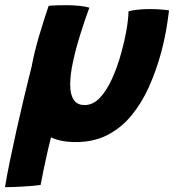

<svg xmlns="http://www.w3.org/2000/svg" viewBox="-77 -534 690 761"><path d="M-57.1 207.8Q-50.2 164.4 -38.2 106Q-26.2 47.6 -11.8 -17.1Q2.6 -81.9 17.8 -145.8Q33 -209.6 47.1 -265.1Q61.1 -320.6 71.4 -359.5L224.8 -351.4Q206.6 -290.9 190.6 -234.8Q174.6 -178.8 159.8 -123.7Q145 -68.6 130.1 -10.5Q121.1 24.5 112.7 61.4Q104.2 98.4 96.9 133.4Q89.6 168.4 83.9 199.1Q57.5 202.8 17.4 205.2Q-22.8 207.8 -57.1 207.8ZM432.6 -489.1Q446.4 -493.4 470.4 -495.8Q494.5 -498.1 516.6 -498.1Q535.2 -498.1 557.4 -496.6Q579.6 -495.1 592.9 -492.8Q588.2 -452.2 580.9 -411.2Q573.5 -370.1 562.9 -330.1Q543.1 -256.2 514.1 -191.2Q485.1 -126.2 444.4 -76.8Q403.8 -27.2 349.2 0.9Q294.6 29.1 223.8 29.1Q155.9 29.1 115 5Q74.1 -19.1 56.1 -63Q38 -106.9 38 -165.8Q38 -215.4 48.8 -272.4Q59.6 -329.5 77.6 -390.3Q95.5 -451.1 115.9 -511.2Q129.8 -512.2 151 -513Q172.2 -513.8 189.6 -513.5Q214.6 -513.2 239.1 -510.7Q263.5 -508.1 277.1 -503.6Q258.5 -453.1 241.1 -397.2Q223.6 -341.4 212.4 -289.7Q201.2 -238 201.2 -198.8Q201.2 -159.5 215.1 -138.6Q229 -117.6 258.4 -117.6Q291.4 -117.6 318.3 -145.7Q345.2 -173.8 366.8 -221.1Q388.4 -268.5 404.2 -326.5Q416.4 -370.2 423.7 -411.1Q431 -451.9 432.6 -489.1Z"/></svg>

Font: Grandstander Thin
Style: Italic
Weight: 100
Italic angle: -15°
Designer: Tyler Finck
Foundry: Etcetera Type Co
Version: Version 1.200